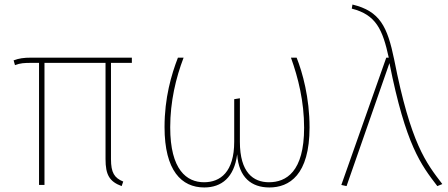

<svg xmlns="http://www.w3.org/2000/svg" viewBox="-20 -815 1973 846"><path d="M561 -538V-561H119C84 -561 64 -558 40 -549L46 -528C70 -537 85 -538 122 -538H152V0H176V-538H445V-114C445 -45 462 -15 516 5L523 -15C484 -31 469 -54 469 -114V-538Z M1287 -561H1262C1294 -472 1320 -368 1320 -252C1320 -58 1241 -12 1165 -12C1096 -12 1037 -55 1037 -190V-382L1012 -378V-191C1012 -57 951 -12 879 -12C803 -12 730 -66 730 -254C730 -368 755 -472 789 -561H764C735 -486 705 -384 705 -255C705 -63 780 11 880 11C956 11 1012 -33 1025 -135C1032 -33 1088 11 1167 11C1254 11 1344 -43 1344 -254C1344 -384 1313 -496 1287 -561Z M1533 -795 1530 -777C1637 -750 1666 -685 1693 -561H1682L1484 0L1507 5L1696 -537C1768 -175 1835 -89 1907 5L1929 -4C1858 -97 1790 -180 1717 -552C1687 -698 1654 -766 1533 -795Z"/></svg>

Font: Glow Sans SC Normal Thin
Style: Regular
Weight: 100
Designer: Ryoko NISHIZUKA (kana, bopomofo & ideographs); Paul D. Hunt (Latin, Greek & Cyrillic); Sandoll Communications, Soo-young
Version: Version 0.93